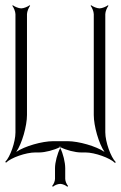

<svg xmlns="http://www.w3.org/2000/svg" viewBox="-30 -582 462 733"><path d="M-10 36 -7 39C12 20 69 0 105 0H120C142 0 177 -9 198 -20C197 -21 197 -22 196 -23C197 -22 199 -22 200 -21C201 -22 202 -22 203 -23C202 -22 202 -21 201 -20C222 -9 257 0 279 0H296C332 0 390 21 409 40L412 37C393 18 372 -40 372 -77V-528C372 -538 379 -554 384 -560L382 -562C376 -557 360 -550 350 -550C340 -550 324 -557 318 -562L316 -560C321 -554 328 -538 328 -528V-143C328 -101 347 -34 369 -2C337 -24 270 -43 228 -43H173C131 -43 64 -24 32 -2C54 -34 73 -101 73 -143V-528C73 -538 80 -554 85 -560L83 -562C77 -557 61 -550 51 -550C41 -550 25 -557 19 -562L17 -560C22 -554 29 -538 29 -528V-76C29 -40 9 17 -10 36ZM198 -20C199 -19 199 -18 200 -17C201 -18 200 -19 201 -20C200 -20 201 -21 200 -21C199 -21 199 -20 198 -20ZM169 128 172 131C177 126 190 120 200 120C209 120 222 126 227 131L230 128C225 123 219 110 219 101V60C219 38 211 4 200 -17C189 4 180 38 180 60V101C180 110 174 123 169 128Z"/></svg>

Font: Armata Saber
Style: Rg
Weight: 400
Designer: Jasper
Foundry: Cannot Into Space Fonts
Version: Version 0.970